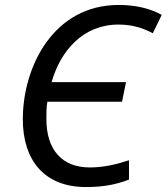

<svg xmlns="http://www.w3.org/2000/svg" viewBox="-20 -744 672 774"><path d="M326 10C398 10 447 0 500 -20V-98C449 -81 397 -69 342 -69C230 -69 167 -140 167 -264C167 -288 167 -313 171 -334H472L488 -413H188C224 -539 314 -645 458 -645C517 -645 560 -629 596 -610L632 -684C583 -711 525 -724 458 -724C197 -724 72 -477 72 -263C72 -99 158 10 326 10Z"/></svg>

Font: BC Sans
Style: Italic
Weight: 400
Italic angle: -12°
Designer: Monotype Design Team
Designer: Province of B.C.
Foundry: Monotype Imaging Inc.
Version: Version 2.000;GOOG;noto-source:20170915:90ef993387c0